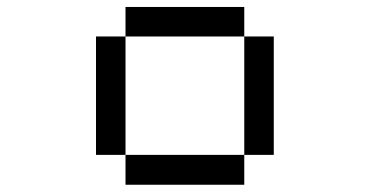

<svg xmlns="http://www.w3.org/2000/svg" viewBox="-20 -462 1040 540"><path d="M250 -26.4V-359.4H333V-442.4H667V-359.4H750V-26.4H667V-359.4H333V-26.4H667V57.6H333V-26.4Z"/></svg>

Font: KH Dot Kodenmachou 12
Style: Regular
Weight: 400
Designer: Original version for X68000 by Keitarou Hiraki (http://hp.vector.co.jp/authors/VA000874/) / TrueType conversion by Homem
Version: Version 1.00.20150527